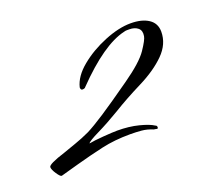

<svg xmlns="http://www.w3.org/2000/svg" viewBox="-56 -582 405 367"><g transform="rotate(-20 146.5 -398.5)"><path d="M15 -284Q12 -284 6 -293Q0 -302 0 -307Q0 -313 35 -324Q46 -328 60.5 -333Q75 -338 90 -345Q104 -352 127 -367Q150 -382 191 -411Q228 -437 240.5 -455.5Q253 -474 254 -481Q256 -492 249.5 -497.5Q243 -503 232 -503Q230 -503 227 -503Q224 -503 221 -502Q199 -497 172.5 -478.5Q146 -460 115 -428Q114 -426 109.5 -425.5Q105 -425 105 -431Q110 -452 132.5 -470.5Q155 -489 184.5 -501Q214 -513 238 -513Q261 -513 274.5 -504Q288 -495 288 -478Q288 -453 268 -433Q248 -413 215 -396.5Q182 -380 156 -364Q131 -349 109.5 -338.5Q88 -328 86 -324Q96 -326 115.5 -327.5Q135 -329 144 -329Q168 -329 187.5 -324Q207 -319 216 -313Q219 -312 219 -309Q219 -306 217 -306Q216 -306 214.5 -306.5Q213 -307 211 -307Q199 -312 188 -313Q177 -314 165 -314Q133 -314 106.5 -308Q80 -302 51 -294Z"/></g></svg>

Font: Corinthia
Style: Bold
Weight: 700
Designer: Robert E. Leuschke
Foundry: Robert E. Leuschke
Version: Version 1.013; ttfautohint (v1.8.3)